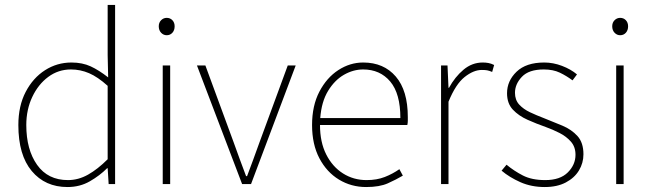

<svg xmlns="http://www.w3.org/2000/svg" viewBox="-20 -742 2630 774"><path d="M252 12Q162 12 108 -52.5Q54 -117 54 -238Q54 -315 83.5 -371.5Q113 -428 161.5 -459Q210 -490 268 -490Q312 -490 345.5 -474.5Q379 -459 416 -430L414 -520V-722H444V0H418L414 -64H412Q382 -34 342 -11Q302 12 252 12ZM254 -16Q296 -16 335 -38Q374 -60 414 -100V-396Q374 -432 339 -447Q304 -462 266 -462Q215 -462 174.5 -432Q134 -402 110 -351Q86 -300 86 -238Q86 -139 129.5 -77.5Q173 -16 254 -16Z M636 0V-478H666V0ZM652 -600Q639 -600 629.5 -610Q620 -620 620 -636Q620 -651 629.5 -660.5Q639 -670 652 -670Q666 -670 675 -660.5Q684 -651 684 -636Q684 -620 675 -610Q666 -600 652 -600Z M956 0 774 -478H808L922 -168Q934 -134 947 -99Q960 -64 972 -32H976Q988 -64 1001 -99Q1014 -134 1026 -168L1140 -478H1172L992 0Z M1456 12Q1396 12 1346.5 -18Q1297 -48 1267.5 -104Q1238 -160 1238 -238Q1238 -316 1267.5 -372.5Q1297 -429 1344 -459.5Q1391 -490 1444 -490Q1527 -490 1575.5 -433.5Q1624 -377 1624 -270Q1624 -263 1624 -255Q1624 -247 1622 -238H1270Q1270 -169 1295 -119.5Q1320 -70 1362.5 -43Q1405 -16 1458 -16Q1499 -16 1531 -28.5Q1563 -41 1590 -60L1604 -34Q1577 -18 1543.5 -3Q1510 12 1456 12ZM1444 -462Q1404 -462 1366.5 -440.5Q1329 -419 1302.5 -375.5Q1276 -332 1271 -266H1594Q1594 -365 1553 -413.5Q1512 -462 1444 -462Z M1758 0V-478H1784L1788 -388H1790Q1814 -432 1848.5 -461Q1883 -490 1926 -490Q1938 -490 1949 -488Q1960 -486 1972 -480L1964 -452Q1952 -457 1944 -458.5Q1936 -460 1922 -460Q1889 -460 1853 -431.5Q1817 -403 1788 -332V0Z M2176 12Q2122 12 2078 -7.5Q2034 -27 2002 -54L2022 -78Q2052 -53 2088 -34.5Q2124 -16 2178 -16Q2238 -16 2269 -47Q2300 -78 2300 -118Q2300 -150 2281.5 -171Q2263 -192 2235.5 -206Q2208 -220 2180 -230Q2143 -243 2107 -259Q2071 -275 2047.5 -300Q2024 -325 2024 -366Q2024 -416 2062.5 -453Q2101 -490 2174 -490Q2210 -490 2245.5 -476.5Q2281 -463 2306 -442L2288 -418Q2264 -436 2237 -449Q2210 -462 2172 -462Q2112 -462 2084 -432.5Q2056 -403 2056 -368Q2056 -339 2073 -320.5Q2090 -302 2116.5 -289.5Q2143 -277 2172 -266Q2210 -251 2247 -235.5Q2284 -220 2308 -193.5Q2332 -167 2332 -120Q2332 -85 2314 -55Q2296 -25 2261 -6.5Q2226 12 2176 12Z M2464 0V-478H2494V0ZM2480 -600Q2467 -600 2457.5 -610Q2448 -620 2448 -636Q2448 -651 2457.5 -660.5Q2467 -670 2480 -670Q2494 -670 2503 -660.5Q2512 -651 2512 -636Q2512 -620 2503 -610Q2494 -600 2480 -600Z"/></svg>

Font: Assistant ExtraLight
Style: Regular
Weight: 200
Designer: Hebrew By Ben Nathan, Latin by Paul Hunt
Version: Version 3.000